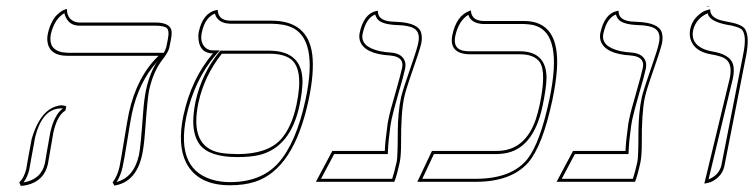

<svg xmlns="http://www.w3.org/2000/svg" viewBox="-20 -589 2442 622"><path d="M462.9 -295.9Q457.5 -270 449.7 -160.2Q446.3 -113.8 439.9 -85Q420.4 1 350.6 12.2L344.7 2Q360.8 -19.5 367.2 -48.8Q371.6 -69.8 382.3 -136Q393.1 -202.1 397.5 -223.1Q423.3 -340.8 493.7 -408.2H198.7Q142.6 -408.2 134.3 -450.2Q131.8 -463.9 134.8 -479Q139.2 -499.5 147.2 -515.6Q155.3 -531.7 163.6 -539.8Q171.9 -547.9 179.4 -552.7Q187 -557.6 191.9 -558.6L196.8 -560.1Q196.8 -528.3 222.7 -518.6Q230 -516.1 236.8 -516.1H482.9Q534.2 -516.1 536.1 -485.4Q536.6 -474.1 533.2 -458L528.3 -434.1Q525.4 -419.4 503.9 -392.6Q475.6 -354.5 462.9 -295.9ZM152.8 -159.2Q150.9 -149.9 144 -108.4Q137.2 -67.9 135.3 -58.1Q123.5 -3.4 67.9 10.3Q57.6 12.7 47.4 13.2L42.5 2Q58.1 -13.2 64.9 -41Q66.9 -49.8 73.2 -88.4Q80.1 -127.9 82.5 -138.2Q112.3 -241.7 178.7 -248Q189 -247.6 194.8 -244.1L191.9 -231Q165 -214.8 152.8 -159.2ZM510.7 -418Q516.1 -427.2 518.6 -436L523.4 -460Q530.3 -492.7 518.1 -500Q512.7 -502.4 505.9 -503.9Q495.6 -505.9 482.9 -505.9H236.8Q202.6 -505.9 190.4 -539.6Q189.5 -543.5 188.5 -546.4Q155.8 -527.3 144.5 -477.1Q136.2 -429.7 180.2 -419.9Q189.5 -418.5 198.7 -418ZM489.7 -389.6Q429.7 -324.7 407.2 -220.7Q402.8 -200.2 392.6 -135.3Q381.8 -68.4 377 -46.9Q370.6 -19.5 357.9 0.5Q414.1 -14.6 430.2 -86.9Q435.5 -111.3 443.4 -220.7Q446.8 -268.6 453.1 -297.9Q465.8 -355 489.7 -389.6ZM143.1 -161.1Q155.8 -216.8 183.6 -237.8Q180.7 -238.3 178.7 -237.8Q115.2 -237.8 92.8 -139.6Q92.3 -137.2 92.3 -135.7Q90.3 -126.5 83.5 -87.9Q76.7 -48.8 74.7 -39.1Q69.3 -15.6 56.2 2Q113.8 -7.8 125.5 -60.1Q127.4 -68.8 133.8 -108.9Q141.1 -150.9 143.1 -161.1Z M725.1 11.2Q620.6 11.2 583 -62Q554.2 -119.6 574.2 -214.8Q600.1 -334.5 669.9 -416Q627.9 -416 623 -461.4Q621.6 -474.6 624 -485.8Q636.7 -545.9 679.7 -556.2Q679.7 -556.2 685.1 -557.1Q687 -522.9 725.6 -522H859.4Q978 -522 991.7 -411.6Q998.5 -354 980 -266.1Q932.1 -40.5 805.7 0Q771 11.2 725.1 11.2ZM855 -415H698.7Q642.1 -343.8 623 -256.8Q592.3 -112.3 694.8 -93.8Q715.8 -90.3 749.5 -89.8Q845.7 -89.8 889.6 -137.2Q924.8 -176.3 940.4 -249Q965.3 -366.2 920.9 -398.4Q897.5 -414.6 855 -415ZM725.1 1Q825.2 1 880.9 -60.1Q939.9 -126 970.2 -268.1Q1011.7 -463.9 922.4 -501.5Q911.6 -505.9 899.9 -508.3Q881.3 -511.7 859.4 -512.2H725.6Q684.6 -513.7 676.3 -544.9Q644.5 -532.7 634.3 -485.8Q633.8 -484.4 633.8 -483.9Q627 -451.7 645.5 -434.6Q652.3 -428.7 660.6 -426.8Q665 -425.8 669.9 -425.8H691.9L677.7 -409.7Q609.4 -329.1 584 -212.9Q546.4 -32.2 681.6 -3.4Q703.1 1 725.1 1ZM855 -424.8Q960 -422.9 960 -324.2Q959.5 -292 950.2 -247.1Q921.4 -112.3 820.3 -86.9Q790.5 -80.1 749.5 -80.1Q658.2 -80.1 627 -120.6Q606 -149.4 606 -196.3Q606.4 -224.6 613.3 -259.3Q632.8 -349.6 690.9 -421.4L693.8 -424.8Z M1289.1 -272Q1278.8 -223.6 1279.3 -124Q1279.3 -84 1274.9 -63Q1265.1 -18.1 1257.3 0H1003.4L1056.6 -100.1H1226.6Q1228 -133.3 1234.9 -181.2Q1235.4 -189 1238.8 -204.1Q1244.1 -230.5 1261.2 -288.6Q1277.3 -345.2 1282.7 -369.1Q1290 -403.8 1248 -408.7Q1245.6 -409.2 1244.1 -409.2Q1160.2 -414.1 1146 -457Q1142.6 -469.2 1145 -481.9Q1158.2 -543.9 1198.2 -553.2Q1198.2 -553.2 1204.1 -554.2Q1203.1 -524.4 1243.7 -519.5Q1252.4 -518.6 1266.6 -518.1Q1334.5 -515.1 1344.2 -483.4Q1348.6 -468.3 1344.7 -448.2Q1340.3 -427.7 1307.1 -333Q1294.4 -296.4 1289.1 -272ZM1279.3 -273.9Q1284.2 -296.4 1317.9 -393.1Q1330.1 -427.7 1335 -450.2Q1343.8 -491.2 1311 -501.5Q1305.7 -502.9 1300.3 -504.4Q1286.6 -507.3 1266.1 -507.8Q1215.8 -509.8 1202.1 -527.8Q1197.8 -534.7 1195.3 -542Q1166 -530.3 1155.3 -481.9Q1154.8 -480.5 1154.8 -480Q1146 -438 1210.4 -423.3Q1211.9 -422.9 1212.9 -422.9Q1228 -419.9 1244.6 -418.9Q1286.1 -416 1293 -385.7Q1294.4 -376.5 1292.5 -366.7Q1287.1 -341.8 1270.5 -285.2Q1253.9 -227.5 1248.5 -202.1Q1245.6 -186.5 1244.6 -180.2V-179.7Q1237.8 -131.3 1236.8 -99.6L1236.3 -89.8H1062.5L1020 -9.8H1250.5Q1256.8 -28.3 1265.1 -64.9Q1268.6 -81.1 1268.6 -162.6Q1269 -225.6 1279.3 -273.9Z M1728 -248Q1750.5 -354 1729 -387.2Q1710.9 -412.6 1667 -413.1H1501Q1433.6 -415 1445.3 -475.1Q1458.5 -538.1 1501 -553.7Q1501 -553.7 1505.4 -555.2Q1507.3 -522 1545.9 -521H1677.7Q1794.4 -521 1784.2 -364.3Q1781.2 -320.8 1769.5 -265.1Q1737.8 -116.2 1690.9 -62Q1635.7 0 1521 0H1332L1379.4 -100.1H1589.4Q1680.7 -100.1 1715.8 -202.6Q1722.7 -223.6 1728 -248ZM1737.8 -246.1Q1708 -105.5 1612.8 -91.8Q1601.1 -90.3 1589.4 -89.8H1385.7L1348.1 -9.8H1521Q1637.7 -9.8 1689 -74.2Q1730 -127 1759.8 -267.1Q1804.7 -479.5 1712.9 -506.3Q1709 -507.3 1705.6 -508.3Q1692.4 -510.7 1677.7 -511.2H1545.9Q1506.3 -512.7 1497.1 -541Q1465.8 -521.5 1455.1 -473.1Q1446.8 -433.6 1478 -425.3Q1480 -424.8 1481 -424.8Q1489.7 -422.9 1501 -422.9H1667Q1750 -420.9 1750.5 -336.9Q1750 -304.2 1737.8 -246.1Z M2068.8 -272Q2058.6 -223.6 2059.1 -124Q2059.1 -84 2054.7 -63Q2044.9 -18.1 2037.1 0H1783.2L1836.4 -100.1H2006.3Q2007.8 -133.3 2014.6 -181.2Q2015.1 -189 2018.6 -204.1Q2023.9 -230.5 2041 -288.6Q2057.1 -345.2 2062.5 -369.1Q2069.8 -403.8 2027.8 -408.7Q2025.4 -409.2 2023.9 -409.2Q1939.9 -414.1 1925.8 -457Q1922.4 -469.2 1924.8 -481.9Q1938 -543.9 1978 -553.2Q1978 -553.2 1983.9 -554.2Q1982.9 -524.4 2023.4 -519.5Q2032.2 -518.6 2046.4 -518.1Q2114.3 -515.1 2124 -483.4Q2128.4 -468.3 2124.5 -448.2Q2120.1 -427.7 2086.9 -333Q2074.2 -296.4 2068.8 -272ZM2059.1 -273.9Q2064 -296.4 2097.7 -393.1Q2109.9 -427.7 2114.7 -450.2Q2123.5 -491.2 2090.8 -501.5Q2085.4 -502.9 2080.1 -504.4Q2066.4 -507.3 2045.9 -507.8Q1995.6 -509.8 1981.9 -527.8Q1977.5 -534.7 1975.1 -542Q1945.8 -530.3 1935.1 -481.9Q1934.6 -480.5 1934.6 -480Q1925.8 -438 1990.2 -423.3Q1991.7 -422.9 1992.7 -422.9Q2007.8 -419.9 2024.4 -418.9Q2065.9 -416 2072.8 -385.7Q2074.2 -376.5 2072.3 -366.7Q2066.9 -341.8 2050.3 -285.2Q2033.7 -227.5 2028.3 -202.1Q2025.4 -186.5 2024.4 -180.2V-179.7Q2017.6 -131.3 2016.6 -99.6L2016.1 -89.8H1842.3L1799.8 -9.8H2030.3Q2036.6 -28.3 2044.9 -64.9Q2048.3 -81.1 2048.3 -162.6Q2048.8 -225.6 2059.1 -273.9Z M2261.7 5.9 2344.2 -335.9Q2355 -387.7 2323.2 -402.3Q2309.1 -408.7 2282.7 -413.1Q2228.5 -422.4 2216.8 -462.9Q2212.9 -478 2215.8 -494.1Q2221.2 -519 2237.5 -535.2Q2253.9 -551.3 2267.1 -555.2L2280.8 -559.1Q2279.8 -532.7 2316.4 -522.9Q2322.8 -521.5 2334.5 -519Q2381.8 -511.2 2393.1 -495.6Q2409.7 -471.2 2396.5 -405.8L2326.7 -50.8Q2321.8 -28.3 2305.7 -14.2Q2289.6 0 2275.4 2.9ZM2280.8 -568.8 2271 -566.9 2271.5 -568.8ZM2272.5 -545.9Q2234.9 -529.3 2225.6 -491.7Q2216.3 -448.7 2260.7 -429.7Q2272 -425.3 2284.2 -422.9Q2345.2 -413.6 2355 -379.9Q2359.9 -360.8 2354 -334L2275.4 -7.8Q2309.6 -22 2316.9 -53.2L2386.7 -408.2Q2402.3 -481 2379.4 -496.1Q2370.6 -501.5 2351.6 -505.9Q2344.2 -507.3 2332.5 -509.3Q2286.6 -518.6 2275.4 -538.1Q2273.4 -542.5 2272.5 -545.9Z"/></svg>

Font: Linux Biolinum Outline O
Style: Italic
Weight: 400
Italic angle: -12°
Designer: Philipp H. Poll
Foundry: Philipp H. Poll
Version: Version 0.6.2